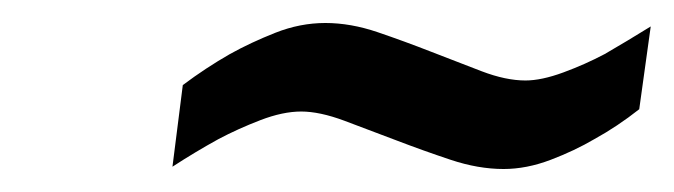

<svg xmlns="http://www.w3.org/2000/svg" viewBox="-20 -400 586 167"><path d="M536 -305Q517 -290 497 -279Q480 -269 459 -261Q438 -253 418 -253Q396 -253 372 -261Q348 -269 324.5 -278Q301 -287 279.5 -295Q258 -303 242 -303Q226 -303 206.5 -295.5Q187 -288 170 -279Q150 -268 130 -255L139 -326Q159 -341 180 -353Q198 -363 219.5 -371.5Q241 -380 263 -380Q285 -380 308.5 -372Q332 -364 355 -355Q378 -346 399 -338Q420 -330 437 -330Q451 -330 470 -337Q489 -344 506 -353Q525 -364 546 -377Z"/></svg>

Font: Panefresco 400wt
Style: Italic
Weight: 400
Foundry: Campivisivi & Chank Co
Version: Version 1.001